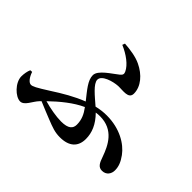

<svg xmlns="http://www.w3.org/2000/svg" viewBox="-163 -1031 1325 1325"><g transform="rotate(45 500.0 -368.0)"><path d="M546 -135C546 -98 524 -73 453 -73C405 -73 338 -85 283 -101C349 -165 424 -226 499 -260C529 -220 546 -183 546 -135ZM378 -746C444 -718 502 -675 523 -630C530 -614 530 -603 511 -588C471 -555 382 -504 382 -454C382 -403 426 -355 476 -291C398 -261 322 -216 251 -170C166 -116 144 -105 127 -105C107 -105 84 -132 70 -174L53 -173C44 -153 39 -124 39 -100C39 -39 109 29 155 29C196 29 216 -33 249 -67L259 -77C305 -57 349 -40 386 -25C442 -3 475 10 524 10C615 10 660 -34 660 -109C660 -169 637 -227 579 -286C592 -288 605 -289 618 -289C751 -289 799 -186 828 -105C844 -57 858 -32 893 -32C936 -32 955 -66 955 -97C955 -134 943 -166 914 -206C868 -269 775 -326 647 -326C614 -326 582 -322 549 -314C495 -361 426 -415 426 -454C426 -498 510 -522 558 -525C604 -527 673 -510 673 -565C673 -634 619 -696 545 -731C499 -753 441 -761 385 -765Z"/></g></svg>

Font: Noto Serif CJK JP
Style: Bold
Weight: 700
Designer: Ryoko NISHIZUKA 西塚涼子 (kana & ideographs); Frank Grießhammer (Latin, Greek & Cyrillic); Wenlong ZHANG 张文龙 (bopomofo); San
Foundry: Adobe Systems Incorporated
Version: Version 1.000;PS 1;hotconv 16.6.53;makeotf.lib2.5.65590